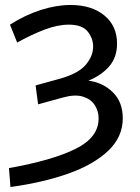

<svg xmlns="http://www.w3.org/2000/svg" viewBox="-20 -557 562 771"><path d="M22 194 16 118Q190 87 283 41Q376 -5 376 -81Q376 -111 360.5 -135Q345 -159 313 -169Q281 -179 231 -165L133 -138L123 -214L221 -241Q295 -262 324.5 -297Q354 -332 354 -370Q354 -403 332 -430.5Q310 -458 256 -458Q211 -458 157.5 -437.5Q104 -417 49 -386L20 -458Q81 -497 144 -517Q207 -537 263 -537Q348 -537 399 -495Q450 -453 450 -382Q450 -327 419 -291Q388 -255 335 -233Q392 -226 432.5 -187Q473 -148 473 -82Q473 -7 414.5 48.5Q356 104 254.5 140Q153 176 22 194Z"/></svg>

Font: Montserrat Medium
Style: Regular
Weight: 500
Designer: Julieta Ulanovsky
Foundry: Julieta Ulanovsky
Version: Version 9.000; ttfautohint (v1.8.4.7-5d5b)